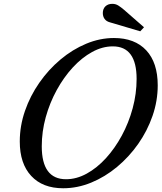

<svg xmlns="http://www.w3.org/2000/svg" viewBox="-20 -970 842 1000"><path d="M309 10.5Q202 10.5 142.5 -53.8Q83 -118 83 -233Q83 -314 110 -392.2Q137 -470.5 184.8 -539Q232.5 -607.5 295 -660Q357.5 -712.5 428.8 -742.2Q500 -772 573.5 -772Q682 -772 741.8 -707.8Q801.5 -643.5 801.5 -525.5Q801.5 -444.5 774.5 -366.5Q747.5 -288.5 699.8 -220.5Q652 -152.5 589.5 -100.5Q527 -48.5 455.2 -19Q383.5 10.5 309 10.5ZM324 -36.5Q378.5 -36.5 431.8 -65.8Q485 -95 531.8 -146.2Q578.5 -197.5 614.5 -264Q650.5 -330.5 671 -406.2Q691.5 -482 691.5 -559Q691.5 -728.5 567.5 -728.5Q513 -728.5 459.8 -699.2Q406.5 -670 359.2 -618.8Q312 -567.5 275.5 -501Q239 -434.5 218.2 -359.5Q197.5 -284.5 197.5 -208Q197.5 -36.5 324 -36.5ZM710.5 -807 551.5 -854Q533.5 -859 524.5 -871.8Q515.5 -884.5 515.5 -902Q515.5 -924 529 -937Q542.5 -950 565 -950Q582 -950 595.8 -941.5Q609.5 -933 626.5 -918.5L730 -828Z"/></svg>

Font: Libre Caslon Text
Style: Italic
Weight: 400
Italic angle: -22.583°
Designer: Pablo Impallari, Rodrigo Fuenzalida, Katja Schimmel
Foundry: Pablo Impallari, Rodrigo Fuenzalida
Version: Version 2.000